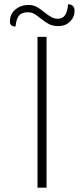

<svg xmlns="http://www.w3.org/2000/svg" viewBox="-20 -871 390 891"><path d="M154 -700H196V0H154ZM26 -772Q26 -805 51 -826.5Q76 -848 113 -848Q134 -848 150.5 -839Q167 -830 186 -814Q205 -799 218.5 -791.5Q232 -784 248 -784Q270 -784 281.5 -800Q293 -816 296 -851Q310 -851 318 -843.5Q326 -836 326 -821Q326 -792 305 -771Q284 -750 251 -750Q225 -750 207.5 -759Q190 -768 169 -785Q151 -800 138.5 -807Q126 -814 109 -814Q82 -814 69 -799.5Q56 -785 52 -748Q39 -748 32.5 -753.5Q26 -759 26 -772Z"/></svg>

Font: Krub ExtraLight
Style: Regular
Weight: 275
Designer: Ekaluck Peanpanawate
Foundry: Cadson Demak Co.,Ltd.
Version: Version 1.000; ttfautohint (v1.6)